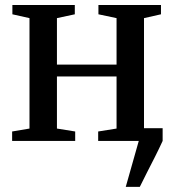

<svg xmlns="http://www.w3.org/2000/svg" viewBox="-20 -552 680 752"><path d="M472.5 180 523.5 0 506.5 -50H617V0Q603 30.5 587.2 61.8Q571.5 93 556 123Q540.5 153 527.5 180ZM27.5 0V-37L95.5 -48.5V-481L28.5 -496V-532.5H273V-496L203 -481V-299H436.5V-481L365.5 -496V-532.5H610.5V-496L544 -481V-48.5L612 -37V0H364.5V-37L436.5 -48.5V-252.5H203V-48.5L274.5 -37V0Z"/></svg>

Font: Merriweather 72pt Medium
Style: Regular
Weight: 500
Version: Version 2.100